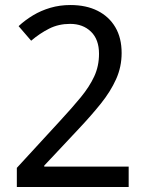

<svg xmlns="http://www.w3.org/2000/svg" viewBox="-20 -744 591 764"><path d="M47 -76 218 -262Q267 -315 301.5 -357Q336 -399 355 -440Q374 -481 374 -530Q374 -587 342 -618Q310 -649 259 -649Q213 -649 175.5 -630Q138 -611 104 -582L54 -640Q80 -664 111.5 -683Q143 -702 180.5 -713Q218 -724 260 -724Q323 -724 368.5 -701Q414 -678 439 -635.5Q464 -593 464 -533Q464 -478 442 -429Q420 -380 381.5 -332Q343 -284 293 -231L156 -85V-81H492V0H47Z"/></svg>

Font: utelugu25
Style: Book
Weight: 400
Designer: Jelle Bosma - Monotype Design Team
Foundry: Monotype Imaging Inc.
Version: Version 2.003